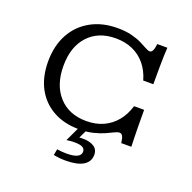

<svg xmlns="http://www.w3.org/2000/svg" viewBox="-135 -718 1053 1052"><g transform="rotate(20 391.0 -192.0)"><path d="M364.9 11.3Q278.1 11.3 213.8 -24.6Q149.4 -60.5 114.5 -125.8Q79.6 -191.2 79.6 -280.7Q79.6 -371.8 116.2 -439.5Q152.8 -507.3 219.9 -544.8Q286.9 -582.3 376.4 -582.3Q423.6 -582.3 458.5 -573.4Q493.4 -564.5 517.7 -552.4Q542 -540.3 557.8 -531.5Q573.6 -522.6 583.3 -522.6Q593.9 -522.6 600 -535.1Q606 -547.5 609.3 -574.2H668.1Q666.5 -553.4 665.7 -528.2Q664.9 -503.1 664.5 -463.8Q664.1 -424.5 664.1 -360.1H605.2Q590 -413.4 559.2 -450.4Q528.5 -487.5 484.8 -506.8Q441 -526.2 386.4 -526.2Q284.5 -526.2 225.6 -462Q166.8 -397.9 166.8 -287Q166.8 -175.3 226.1 -109.9Q285.4 -44.6 387.3 -44.6Q441.2 -44.6 484.5 -63.9Q527.8 -83.3 558.9 -120.4Q590.1 -157.5 606 -210.9H664.8Q664.8 -155.6 665.2 -117.1Q665.7 -78.5 666.5 -49.9Q667.3 -21.3 668.1 3.2H609.3Q606 -24.3 599.6 -35.9Q593.1 -47.6 581.8 -47.6Q570.4 -47.6 552.7 -38.7Q535 -29.8 508.9 -18.1Q482.7 -6.5 447.1 2.4Q411.4 11.3 364.9 11.3ZM355.9 197.6Q336.6 197.6 319.1 195.9Q301.5 194.1 284.3 190.7L290.9 155.2Q302.7 157.1 317.5 158.4Q332.4 159.7 346.2 159.7Q388 159.7 408.5 149.4Q429.1 139.1 429.1 119.4Q429.1 102.7 414.6 94.7Q400.1 86.7 368.9 86.7Q352 86.7 339.3 88.2Q326.5 89.7 321.4 90.5L366.2 -4.8H410.5L383.2 53Q389.9 52.2 394.3 52.2Q398.8 52.2 406.4 52.2Q442.9 52.2 467.7 67.3Q492.5 82.4 492.5 114.5Q492.5 154.7 457.4 176.2Q422.3 197.6 355.9 197.6Z"/></g></svg>

Font: Playfair 5pt SemiExpanded Light
Style: Regular
Weight: 300
Width: 6
Designer: Claus Eggers Sørensen
Foundry: Claus Eggers Sørensen
Version: Version 2.203